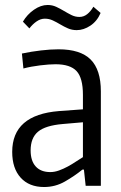

<svg xmlns="http://www.w3.org/2000/svg" viewBox="-20 -746 484 771"><path d="M157 5Q97 5 63 -32.5Q29 -70 29 -136Q29 -285 217 -300L313 -307V-365Q313 -433 287.5 -460.5Q262 -488 203 -488Q178 -488 141 -483.5Q104 -479 74 -471L68 -531Q106 -539 144.5 -543.5Q183 -548 215 -548Q303 -548 344 -507Q385 -466 385 -379V0H324L317 -65H311Q279 -39 240.5 -17Q202 5 157 5ZM182 -55Q199 -55 217 -61.5Q235 -68 252.5 -77.5Q270 -87 285.5 -97.5Q301 -108 313 -115V-255L232 -248Q162 -242 132.5 -217Q103 -192 103 -142Q103 -100 123.5 -77.5Q144 -55 182 -55ZM72 -659Q89 -688 116.5 -707Q144 -726 171 -726Q190 -726 206 -718.5Q222 -711 237 -702Q252 -693 267 -685.5Q282 -678 299 -678Q316 -678 330 -689Q344 -700 355 -719L384 -694Q370 -661 343 -643Q316 -625 288 -625Q269 -625 253 -632Q237 -639 222 -648Q207 -657 192 -664Q177 -671 160 -671Q143 -671 127 -660Q111 -649 98 -632Z"/></svg>

Font: Encode Sans Compressed
Style: Regular
Weight: 400
Designer: Pablo Impallari, Andres Torresi
Foundry: Pablo Impallari, Andres Torresi
Version: Version 1.000; ttfautohint (v1.00) -l 8 -r 50 -G 200 -x 14 -